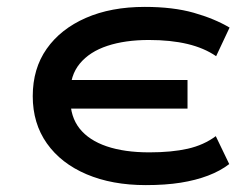

<svg xmlns="http://www.w3.org/2000/svg" viewBox="-20 -528 727 557"><path d="M403 9Q305 9 231 -22.5Q157 -54 116 -112Q75 -170 75 -249Q75 -329 115.5 -386.5Q156 -444 229 -476Q302 -508 400 -508Q482 -508 542 -491Q602 -474 646 -448L607 -365Q572 -389 523.5 -400.5Q475 -412 412 -412Q343 -412 291.5 -395Q240 -378 211.5 -343.5Q183 -309 184 -257L164 -296H524V-213H164L184 -241Q184 -189 211 -155Q238 -121 289.5 -103.5Q341 -86 413 -86Q478 -86 524.5 -96.5Q571 -107 606 -133L645 -52Q619 -32 583.5 -18.5Q548 -5 504 2Q460 9 403 9Z"/></svg>

Font: Nunito Sans 7pt Expanded SemiBold
Style: Regular
Weight: 600
Width: 7
Designer: Vernon Adams
Foundry: Vernon Adams
Version: Version 3.101;gftools[0.9.27]